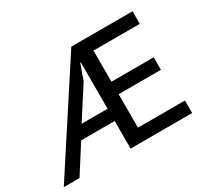

<svg xmlns="http://www.w3.org/2000/svg" viewBox="-144 -870 1166 1078"><g transform="rotate(-30 438.5 -331.0)"><path d="M0 0ZM417.5 -558.6 381.8 -458.5 252.9 -258.3H421.4V-558.6ZM421.4 -178.7H204.1L90.3 0H-11.7L419.4 -662.1H816.4V-580.6H516.1V-378.9H790V-297.9H516.1V-81.1H820.8V0H421.4Z"/></g></svg>

Font: PT Astra Sans
Style: Regular
Weight: 400
Designer: A.Korolkova, I. Chaeva
Foundry: ParaType Ltd
Version: Version 1.001; ttfautohint (v1.6)